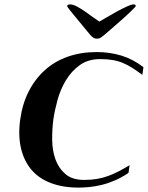

<svg xmlns="http://www.w3.org/2000/svg" viewBox="-20 -844 673 874"><path d="M420 -607Q481 -607 534 -590.5Q587 -574 633 -538L628 -503Q603 -522 581.5 -535.5Q560 -549 538 -558Q516 -567 491 -571Q466 -575 436 -575Q381 -575 343 -547.5Q305 -520 280 -478.5Q255 -437 242 -389.5Q229 -342 223 -301Q217 -256 217.5 -207.5Q218 -159 232.5 -118.5Q247 -78 278 -51.5Q309 -25 363 -25Q395 -25 421.5 -29.5Q448 -34 472.5 -43Q497 -52 521 -64.5Q545 -77 570 -92L565 -57Q534 -36 502.5 -22.5Q471 -9 441.5 -2Q412 5 385.5 7.5Q359 10 338 10Q266 10 211 -11Q156 -32 122.5 -72Q89 -112 75.5 -169.5Q62 -227 72 -300Q82 -372 111 -428.5Q140 -485 184.5 -525Q229 -565 288.5 -586Q348 -607 420 -607ZM299 -824Q312 -824 330 -814.5Q348 -805 366.5 -792Q385 -779 403 -766Q421 -753 432 -746Q444 -752 465.5 -765Q487 -778 511 -791Q535 -804 556.5 -814Q578 -824 588 -824Q592 -824 595 -822.5Q598 -821 598 -816Q597 -813 577.5 -794Q558 -775 533 -753Q508 -731 485.5 -711.5Q463 -692 456 -686Q448 -679 440 -673.5Q432 -668 421 -668Q411 -668 403.5 -673.5Q396 -679 390 -686Q386 -691 369 -711.5Q352 -732 333.5 -754.5Q315 -777 300 -795.5Q285 -814 286 -816Q286 -821 290.5 -822.5Q295 -824 299 -824Z"/></svg>

Font: Gamine
Style: Bold Italic
Weight: 700
Designer: Tapiwanashe Sebastian Garikayi
Version: Version 1.000